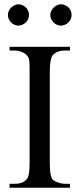

<svg xmlns="http://www.w3.org/2000/svg" viewBox="-20 -882 373 902"><path d="M24.9 0V-18.6H48.8Q69.3 -18.6 83.5 -24.2Q97.7 -29.8 107.4 -42.5Q119.1 -56.2 119.1 -117.7V-545.4Q119.1 -562.5 118.9 -574.5Q118.7 -586.4 117.7 -595Q116.7 -603.5 114.5 -609.4Q112.3 -615.2 108.4 -619.6Q99.1 -631.3 82.5 -637.9Q65.9 -644.5 48.8 -644.5H24.9V-662.1H308.6V-644.5H284.7Q245.6 -644.5 226.1 -620.6Q220.7 -612.3 217.3 -593.8Q213.9 -575.2 213.9 -545.4V-117.7Q213.9 -85.4 216.8 -67.9Q219.7 -50.3 225.1 -41.5Q227.5 -37.6 233.9 -33.4Q240.2 -29.3 248.8 -26.1Q257.3 -22.9 266.6 -20.8Q275.9 -18.6 284.7 -18.6H308.6V0ZM116.2 -812Q116.2 -801.8 112.3 -792.7Q108.4 -783.7 101.3 -776.9Q94.2 -770 85.2 -765.9Q76.2 -761.7 65.9 -761.7Q56.2 -761.7 47.4 -765.9Q38.6 -770 31.7 -777.1Q24.9 -784.2 21 -793.2Q17.1 -802.2 17.1 -812Q17.1 -821.3 21.2 -830.3Q25.4 -839.4 32.2 -846.2Q39.1 -853 47.9 -857.4Q56.6 -861.8 65.9 -861.8Q76.2 -861.8 85.2 -857.9Q94.2 -854 101.3 -847.2Q108.4 -840.3 112.3 -831.3Q116.2 -822.3 116.2 -812ZM316.4 -812Q316.4 -801.8 312.5 -792.7Q308.6 -783.7 301.5 -776.9Q294.4 -770 285.4 -765.9Q276.4 -761.7 266.1 -761.7Q255.9 -761.7 246.8 -765.9Q237.8 -770 231 -777.1Q224.1 -784.2 220.2 -793.2Q216.3 -802.2 216.3 -812Q216.3 -821.3 220.7 -830.3Q225.1 -839.4 231.9 -846.2Q238.8 -853 247.8 -857.4Q256.8 -861.8 266.1 -861.8Q276.4 -861.8 285.4 -857.9Q294.4 -854 301.5 -847.2Q308.6 -840.3 312.5 -831.3Q316.4 -822.3 316.4 -812Z"/></svg>

Font: Doulos SIL CyrE
Style: Regular
Weight: 400
Designer: Walt Agee, Victor Gaultney, Peter Martin, Debbi Hosken, Becca Hirsbrunner
Foundry: SIL International
Version: Version 5.000